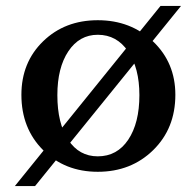

<svg xmlns="http://www.w3.org/2000/svg" viewBox="-20 -569 647 646"><path d="M589 -549 98 57H30L520 -549ZM570 -250Q570 -137 495.5 -64Q421 9 309 9Q198 9 125 -64Q52 -137 52 -250Q52 -359 125 -430Q198 -501 309 -501Q420 -501 495 -429.5Q570 -358 570 -250ZM309 -452Q247 -452 210 -396.5Q173 -341 173 -249Q173 -154 209.5 -98.5Q246 -43 309 -43Q374 -43 411.5 -99Q449 -155 449 -249Q449 -340 411 -396Q373 -452 309 -452Z"/></svg>

Font: Kolar Light
Style: Regular
Weight: 300
Designer: Ramakrishna Saiteja (Kannada); Shiva Nallaperumal (Latin)
Foundry: Indian Type Foundry
Version: Version 1.001;PS 1.0;hotconv 1.0.88;makeotf.lib2.5.647800